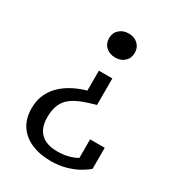

<svg xmlns="http://www.w3.org/2000/svg" viewBox="-182 -664 892 977"><g transform="rotate(30 263.5 -175.5)"><path d="M328 -160V-316H249V-199Q213 -189 177.5 -171.5Q142 -154 113 -128Q84 -102 66 -65.5Q48 -29 48 20Q48 79 74.5 120Q101 161 150.5 183Q200 205 267 205Q315 205 356 193Q397 181 427 163.5Q457 146 471 132V9H385V137Q398 136 406.5 130Q415 124 420.5 116Q426 108 428 98Q430 88 430 79Q418 96 395.5 111.5Q373 127 341.5 136.5Q310 146 269 146Q229 146 200 132.5Q171 119 155.5 91Q140 63 140 20Q140 -25 153.5 -55Q167 -85 192.5 -104Q218 -123 252.5 -136Q287 -149 328 -160ZM287 -556Q320 -556 341 -536.5Q362 -517 362 -486Q362 -454 341 -434.5Q320 -415 287 -415Q254 -415 232.5 -434.5Q211 -454 211 -486Q211 -517 232.5 -536.5Q254 -556 287 -556Z"/></g></svg>

Font: Roboto Serif 20pt SemiCondensed
Style: Regular
Weight: 400
Width: 4
Version: Version 1.008